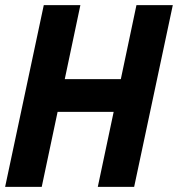

<svg xmlns="http://www.w3.org/2000/svg" viewBox="-29 -730 695 750"><path d="M-9 0 142 -710H285L224 -421H443L504 -710H646L495 0H353L415 -293H196L134 0Z"/></svg>

Font: Geist Mono
Style: Bold Italic
Weight: 700
Italic angle: -12°
Monospace: yes
Designer: Basement.studio, Andrés Briganti, Mateo Zaragoza
Foundry: Basement.studio, Vercel, Andrés Briganti, Guido Ferreyra, Mateo Zaragoza
Version: Version 1.500; ttfautohint (v1.8.4.7-5d5b)